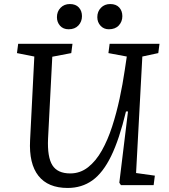

<svg xmlns="http://www.w3.org/2000/svg" viewBox="-20 -917 839 951"><path d="M654 -60 747 -47 741 0H579L571 -12L614 -365H604Q571 -227 530.5 -144Q490 -61 437.5 -23.5Q385 14 315 14Q218 14 170.5 -46Q123 -106 129 -222L150 -637L64 -654L70 -700H339L333 -654L239 -636L218 -230Q214 -139 239.5 -98.5Q265 -58 328 -58Q377 -58 416 -88.5Q455 -119 484.5 -171.5Q514 -224 535.5 -290.5Q557 -357 572.5 -429Q588 -501 598 -570L608 -637L517 -654L523 -700H770L764 -654L685 -637ZM262 -832Q262 -860 280 -878.5Q298 -897 326 -897Q355 -897 370.5 -880Q386 -863 386 -837Q386 -810 368.5 -791Q351 -772 320 -772Q293 -772 277.5 -789.5Q262 -807 262 -832ZM462 -832Q462 -860 480 -878.5Q498 -897 526 -897Q555 -897 570.5 -880Q586 -863 586 -837Q586 -810 568.5 -791Q551 -772 519 -772Q494 -772 478 -789.5Q462 -807 462 -832Z"/></svg>

Font: Literata 7pt
Style: Italic
Weight: 400
Italic angle: -2°
Designer: Latin by Veronika Burian and Jose Scaglione. Greek by Irene Vlachou. Cyrillic by Vera Evstafieva
Foundry: TypeTogether
Version: Version 3.002